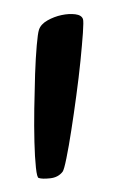

<svg xmlns="http://www.w3.org/2000/svg" viewBox="-37 -458 251 428"><g transform="rotate(5 88.0 -243.5)"><path d="M132.8 -419.9Q134.8 -415 135.3 -389.2Q135.7 -363.3 135.3 -326.7Q134.8 -290 132.8 -248.5Q130.9 -207 128.4 -170.4Q126 -133.8 123 -107.9Q120.1 -82 117.2 -77.1Q108.4 -63.5 90.8 -60.1Q73.2 -56.6 65.4 -58.6Q61.5 -58.6 57.1 -81.1Q52.7 -103.5 48.8 -137.7Q44.9 -171.9 42 -211.9Q39.1 -252 37.1 -288.6Q35.2 -325.2 35.2 -352.5Q35.2 -379.9 37.1 -387.7Q40 -400.4 54.2 -410.2Q68.4 -419.9 84.5 -424.8Q100.6 -429.7 114.7 -429.2Q128.9 -428.7 132.8 -419.9Z"/></g></svg>

Font: Jolly Lodger
Style: Regular
Weight: 400
Designer: Stuart Sandler
Foundry: Font Diner, Inc
Version: Version 1.000